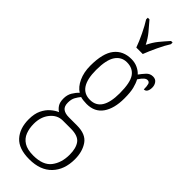

<svg xmlns="http://www.w3.org/2000/svg" viewBox="-326 -788 1051 1051"><g transform="rotate(45 199.5 -262.5)"><path d="M186 241Q104 241 66.5 199.5Q29 158 29 88Q29 45 43 16Q57 -13 78 -31Q99 -49 119 -57Q105 -65 94 -81.5Q83 -98 83 -127Q83 -155 95.5 -176Q108 -197 124 -212Q96 -229 78 -268Q60 -307 60 -358Q60 -454 95 -498.5Q130 -543 194 -543Q221 -543 243 -532.5Q265 -522 278 -507Q291 -525 306.5 -542Q322 -559 345 -559Q365 -559 375 -545Q385 -531 385 -513Q385 -495 378.5 -484Q372 -473 359 -473Q359 -499 355 -511.5Q351 -524 337 -524Q328 -524 318 -515.5Q308 -507 294 -486Q305 -466 312 -438Q319 -410 319 -363Q319 -285 287.5 -240Q256 -195 194 -195Q183 -195 169 -196.5Q155 -198 146 -201Q135 -188 125.5 -171Q116 -154 116 -128Q116 -99 132 -87Q148 -75 177 -75H240Q308 -75 335.5 -35Q363 5 363 64Q363 145 317 193Q271 241 186 241ZM191 -224Q281 -224 281 -365Q281 -447 258 -480Q235 -513 189 -513Q147 -513 123 -477.5Q99 -442 99 -364Q99 -224 191 -224ZM187 211Q262 211 293.5 170Q325 129 325 67Q325 16 304.5 -11.5Q284 -39 228 -39H166Q124 -39 95 -3.5Q66 32 66 86Q66 121 77 149.5Q88 178 114.5 194.5Q141 211 187 211ZM168 -606Q156 -640 135.5 -682.5Q115 -725 97 -753V-766H110Q135 -737 155.5 -712.5Q176 -688 194 -653Q211 -688 231 -712.5Q251 -737 277 -766H289V-753Q271 -725 251 -682.5Q231 -640 218 -606Z"/></g></svg>

Font: Noto Serif ExtraCondensed ExtraLight
Style: Regular
Weight: 200
Width: 2
Designer: Monotype Design Team
Foundry: Monotype Imaging Inc.
Version: Version 2.015